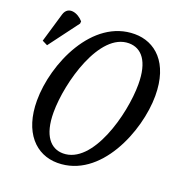

<svg xmlns="http://www.w3.org/2000/svg" viewBox="-154 -836 891 958"><g transform="rotate(20 291.5 -357.5)"><path d="M7 -523 125 -681 126 -693C97 -727 41 -745 25 -693L-21 -537ZM256 11C483 11 601 -282 601 -470C601 -646 508 -725 400 -725C177 -725 54 -443 54 -247C54 -79 141 11 256 11ZM266 -43C201 -43 152 -96 152 -220C152 -379 233 -672 388 -672C456 -672 502 -617 502 -495C502 -335 423 -43 266 -43Z"/></g></svg>

Font: Noto Serif ExtraCondensed
Style: Italic
Weight: 400
Width: 2
Italic angle: -12°
Designer: Monotype Design Team
Foundry: Monotype Imaging Inc.
Version: Version 2.014